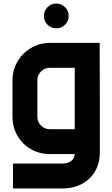

<svg xmlns="http://www.w3.org/2000/svg" viewBox="-20 -866 631 1079"><path d="M541 -8Q541 38 525 75Q509 112 481 138.5Q453 165 414.5 179Q376 193 331 193H53V53H331Q357 53 377 41Q397 29 400 0H260Q216 0 177.5 -16Q139 -32 110.5 -60.5Q82 -89 66 -127.5Q50 -166 50 -210V-415Q50 -458 66.5 -496.5Q83 -535 111.5 -563.5Q140 -592 178.5 -608.5Q217 -625 260 -625H540Q541 -470 541 -316.5Q541 -163 541 -8ZM190 -415V-210Q190 -181 210.5 -160.5Q231 -140 260 -140H400V-485H260Q231 -485 210.5 -464.5Q190 -444 190 -415ZM227 -776Q227 -805 247 -825.5Q267 -846 296 -846Q325 -846 345.5 -825.5Q366 -805 366 -776Q366 -747 345.5 -727Q325 -707 296 -707Q267 -707 247 -727Q227 -747 227 -776Z"/></svg>

Font: CAT North
Style: Regular
Weight: 400
Designer: Peter Wiegel
Foundry: Peter Wiegel
Version: Version 1.000